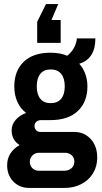

<svg xmlns="http://www.w3.org/2000/svg" viewBox="-20 -753 501 940"><path d="M277 -655V-543H162V-646L205 -733H265L232 -655ZM368 -441Q387 -420 397.5 -391.5Q408 -363 408 -330Q408 -254 361 -209.5Q314 -165 228 -165H182Q167 -165 158 -157Q149 -149 149 -136Q149 -124 157 -115.5Q165 -107 178 -107H344Q392 -107 424 -72.5Q456 -38 456 19Q456 62 435 96Q414 130 377.5 148.5Q341 167 298 167H122Q76 167 45.5 136Q15 105 15 56Q15 -7 76 -43Q58 -54 47.5 -72Q37 -90 37 -114Q37 -144 57 -166.5Q77 -189 108 -200Q80 -221 65 -254.5Q50 -288 50 -330Q50 -406 96 -450.5Q142 -495 228 -495Q274 -495 309 -480Q333 -499 344.5 -523.5Q356 -548 356 -565H447Q447 -465 368 -441ZM160 -330Q160 -291 177.5 -269.5Q195 -248 228 -248Q262 -248 279.5 -269.5Q297 -291 297 -330Q297 -370 279.5 -391.5Q262 -413 228 -413Q195 -413 177.5 -391.5Q160 -370 160 -330ZM126 38Q126 59 139 71Q152 83 171 83H294Q315 83 329.5 71Q344 59 344 38Q344 18 330.5 6.5Q317 -5 298 -5H171Q152 -5 139 8Q126 21 126 38Z"/></svg>

Font: Pragati Narrow
Style: Bold
Weight: 700
Designer: Hector Gatti, Marcela Romero, Pablo Cosgaya and Nicolas Silva
Foundry: Omnibus-Type
Version: Version 1.010; ttfautohint (v1.3)